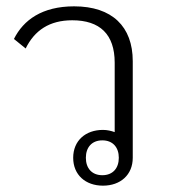

<svg xmlns="http://www.w3.org/2000/svg" viewBox="-20 -574 544 606"><path d="M305 12C360 12 399 -22 399 -76V-381C399 -490 334 -554 214 -554C113 -554 54 -511 24 -451L61 -421C89 -478 136 -510 208 -510C295 -510 342 -466 342 -376V-157C331 -161 318 -164 305 -164C250 -164 211 -130 211 -76C211 -22 250 12 305 12ZM303 -21C270 -21 251 -43 251 -76C251 -109 270 -131 303 -131C336 -131 355 -109 355 -76C355 -43 336 -21 303 -21Z"/></svg>

Font: IBM Plex Thai Looped Light
Style: Regular
Weight: 300
Designer: Mike Abbink, Paul van der Laan, Pieter van Rosmalen, Ben Mitchell, Mark Frömberg
Foundry: Bold Monday
Version: Version 1.0